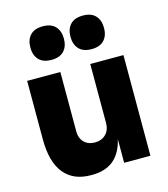

<svg xmlns="http://www.w3.org/2000/svg" viewBox="-121 -905 891 1017"><g transform="rotate(-15 325.0 -396.0)"><path d="M54 -232V-552H236V-227Q236 -189 258 -166.5Q280 -144 317 -144Q354 -144 377 -167Q400 -190 400 -229V-552H582V0H438V-130Q404 18 259 18H251Q156 18 105 -44.5Q54 -107 54 -232ZM116 -718Q116 -760 139 -785Q162 -810 208 -810Q254 -810 277 -785Q300 -760 300 -718Q300 -676 277 -651Q254 -626 208 -626Q162 -626 139 -651Q116 -676 116 -718ZM336 -718Q336 -760 359 -785Q382 -810 428 -810Q474 -810 497 -785Q520 -760 520 -718Q520 -676 497 -651Q474 -626 428 -626Q382 -626 359 -651Q336 -676 336 -718Z"/></g></svg>

Font: Sora-SIA ExtraBold
Style: Regular
Weight: 800
Designer: Jonathan Barnbrook, Julián Moncada
Foundry: Barnbrook Fonts
Version: Version 2.000